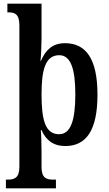

<svg xmlns="http://www.w3.org/2000/svg" viewBox="-20 -780 591 1040"><path d="M12 240H283V193H268C231 193 205 184 205 125V43C205 -2 203 -60 201 -75H205C229 -21 268 11 334 11C447 11 508 -74 508 -267C508 -461 446 -546 332 -546C264 -546 227 -509 202 -451H199C202 -463 205 -532 205 -573V-760H20V-713H27C60 -713 85 -704 85 -643V123C85 183 59 193 22 193H12ZM300 -53C226 -53 205 -128 205 -269C205 -403 226 -481 301 -481C363 -481 388 -407 388 -269C388 -128 363 -53 300 -53Z"/></svg>

Font: Noto Serif Georgian Condensed SemiBold
Style: Regular
Weight: 600
Width: 3
Designer: Monotype Design Team, Akaki Razmadze
Foundry: Google LLC
Version: Version 2.003